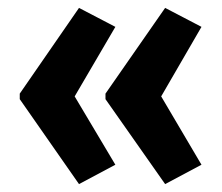

<svg xmlns="http://www.w3.org/2000/svg" viewBox="-20 -517 562 486"><path d="M30 -280 180 -497 272 -449 169 -273 272 -100 180 -51 30 -266ZM247 -280 398 -497 490 -449 388 -273 490 -100 398 -51 247 -266Z"/></svg>

Font: Noto Sans Gujarati UI ExtraCondensed
Style: Bold
Weight: 700
Width: 2
Designer: Jelle Bosma - Monotype Design Team, Universal Thirst
Foundry: Monotype Imaging Inc.
Version: Version 2.106; ttfautohint (v1.8.4.7-5d5b)